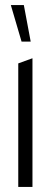

<svg xmlns="http://www.w3.org/2000/svg" viewBox="-20 -737 200 757"><path d="M52 0V-487L107 -507H108V0ZM65 -573 23 -716V-717H74L101 -573Z"/></svg>

Font: Foldit Light
Style: Regular
Weight: 300
Version: Version 1.003